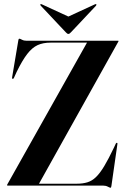

<svg xmlns="http://www.w3.org/2000/svg" viewBox="-20 -897 608 928"><path d="M552 -696 168.5 -9H350Q380 -9 402.2 -15.8Q424.5 -22.5 443.8 -41Q463 -59.5 483.8 -94Q504.5 -128.5 531 -184L539.5 -202.5Q542 -207.5 545.5 -206.5Q548.5 -206 547.5 -201L518.5 1.5Q517.5 10.5 514 10.5Q511 10.5 501 5.2Q491 0 477.5 0H17Q14 0 14 -2.5Q14 -3 15.5 -6L400.5 -691H225Q188 -691 161.5 -678.8Q135 -666.5 111.5 -636Q88 -605.5 61 -550.5L47.5 -521Q45 -515 41 -516Q37.5 -516.5 38.5 -523L68.5 -701.5Q69.5 -710 73.5 -710Q77 -710 86.2 -705Q95.5 -700 108.5 -700H551Q553 -700 553 -698.5Q553 -697.5 552 -696ZM324 -742Q316.5 -733 310.5 -733Q304.5 -733 297 -742L177 -869.5Q173 -874 176 -876.5Q178 -878.5 183.5 -875.5L310.5 -817L437.5 -875.5Q442.5 -878.5 445 -876.5Q447.5 -874 444 -869.5Z"/></svg>

Font: Fraunces 144pt SemiBold
Style: Regular
Weight: 600
Version: Version 1.000;[0bf87f6ff]